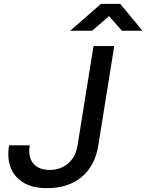

<svg xmlns="http://www.w3.org/2000/svg" viewBox="-20 -970 762 1000"><path d="M224 10Q117 10 64 -50Q11 -110 27 -213H135Q125 -153 153 -119Q181 -85 239 -85Q296 -85 335.5 -119.5Q375 -154 384 -213L467 -730H575L492 -213Q475 -106 405 -48Q335 10 224 10ZM346 -810 506 -950H606L722 -810H615L548 -886L460 -810Z"/></svg>

Font: JetBrains Mono NL SemiBold
Style: Italic
Weight: 600
Italic angle: -9°
Monospace: yes
Designer: Philipp Nurullin, Konstantin Bulenkov
Foundry: JetBrains
Version: Version 2.305; ttfautohint (v1.8.4.7-5d5b)